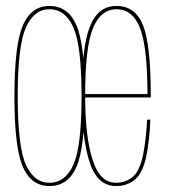

<svg xmlns="http://www.w3.org/2000/svg" viewBox="-20 -622 569 645"><path d="M146.5 3Q208.5 3 236.8 -61.2Q265 -125.5 265 -298.5Q265 -472 236.8 -537Q208.5 -602 146.5 -602Q85 -602 56.8 -537Q28.5 -472 28.5 -298.5Q28.5 -125.5 56.8 -61.2Q85 3 146.5 3ZM146.5 -8Q94.5 -8 67 -68.5Q39.5 -129 39.5 -298.5Q39.5 -468.5 67 -529.8Q94.5 -591 146.5 -591Q199 -591 226.5 -529.8Q254 -468.5 254 -298.5Q254 -129 226.5 -68.5Q199 -8 146.5 -8ZM370 3V-8Q315 -8 291 -85.5Q266 -162.5 266 -300.5Q266 -462 292 -526.5Q318.5 -591 371.5 -591Q426 -591 450.5 -527Q475 -464.5 475.5 -306H261.5V-294.5H486.5Q486.5 -299 486.5 -301.5Q486.5 -469.5 461 -536Q435 -602 371.5 -602Q309.5 -602 282.5 -534Q254.5 -466 254.5 -300.5Q254.5 -159 281 -77.5Q306.5 3 370 3ZM370 -8V3Q406.5 3 432.5 -18Q458.5 -39 471 -94.5Q482.5 -150 485 -220H474Q471.5 -156 460.5 -101Q449 -46 424.5 -26.5Q400.5 -8 370 -8Z"/></svg>

Font: Anybody Thin Condensed
Style: Regular
Weight: 100
Width: 3
Version: Version 1.113;gftools[0.9.25]